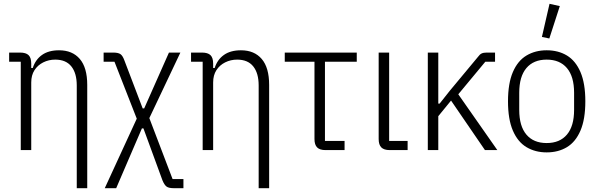

<svg xmlns="http://www.w3.org/2000/svg" viewBox="-20 -788 3139 1008"><path d="M144 0H89V-464H28V-512H85Q116 -512 130 -498.5Q144 -485 144 -454V-424L134 -431H152Q166 -475 200.5 -499.5Q235 -524 290 -524Q360 -524 399 -478.5Q438 -433 438 -342V200H383V-339Q383 -404 354.5 -439.5Q326 -475 270 -475Q236 -475 207 -460.5Q178 -446 161 -419.5Q144 -393 144 -355Z M524 -512H574Q600 -512 612 -504Q624 -496 633 -471L729 -219H737L867 -512H927L764 -168L886 152H943V200H893Q866 200 854.5 191.5Q843 183 833 159L733 -114H725L590 200H530L698 -165L581 -464H524Z M1099 0H1044V-464H983V-512H1040Q1071 -512 1085 -498.5Q1099 -485 1099 -454V-424L1089 -431H1107Q1121 -475 1155.5 -499.5Q1190 -524 1245 -524Q1315 -524 1354 -478.5Q1393 -433 1393 -342V200H1338V-339Q1338 -404 1309.5 -439.5Q1281 -475 1225 -475Q1191 -475 1162 -460.5Q1133 -446 1116 -419.5Q1099 -393 1099 -355Z M1789 0H1689Q1659 0 1645 -14Q1631 -28 1631 -58V-464H1475V-512H1853V-464H1686V-48H1789Z M2120 -48V0H2026Q1996 0 1982 -14Q1968 -28 1968 -58V-512H2023V-48Z M2526 0 2348 -260 2281 -178V0H2226V-512H2281V-244H2288L2341 -311L2489 -489Q2499 -503 2509 -507.5Q2519 -512 2536 -512H2579V-464H2528L2386 -293L2591 0Z M2850 12Q2790 12 2744 -15.5Q2698 -43 2672.5 -102.5Q2647 -162 2647 -256Q2647 -350 2672.5 -409.5Q2698 -469 2744 -496.5Q2790 -524 2850 -524Q2911 -524 2956.5 -496.5Q3002 -469 3027.5 -409.5Q3053 -350 3053 -256Q3053 -162 3027.5 -102.5Q3002 -43 2956.5 -15.5Q2911 12 2850 12ZM2850 -37Q2919 -37 2956.5 -81.5Q2994 -126 2994 -211V-301Q2994 -386 2956.5 -430.5Q2919 -475 2850 -475Q2781 -475 2743.5 -430.5Q2706 -386 2706 -301V-211Q2706 -126 2743.5 -81.5Q2781 -37 2850 -37ZM2919 -756 2864 -586 2825 -594 2865 -768Z"/></svg>

Font: IBM Plex Sans Condensed Light
Style: Regular
Weight: 300
Width: 3
Designer: Mike Abbink, Paul van der Laan, Pieter van Rosmalen
Foundry: Bold Monday
Version: Version 3.201